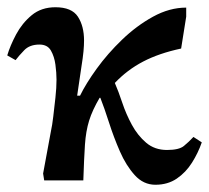

<svg xmlns="http://www.w3.org/2000/svg" viewBox="-33 -498 577 530"><path d="M197 0H89L86 -19L108 -138Q111 -151 114 -176Q117 -201 120 -228.5Q123 -256 123 -278Q123 -297 120 -319.5Q117 -342 107.5 -358.5Q98 -375 76 -375Q49 -375 34 -359.5Q19 -344 10 -332L-13 -345Q-5 -372 11.5 -403Q28 -434 54.5 -456Q81 -478 120 -478Q165 -478 182 -452Q199 -426 199 -386Q199 -373 197.5 -356.5Q196 -340 191.5 -312Q187 -284 180 -234H188Q204 -267 234 -308.5Q264 -350 304 -388.5Q344 -427 389.5 -452Q435 -477 481 -477V-452L467 -364Q406 -351 362 -328Q318 -305 284 -269Q294 -246 304.5 -214.5Q315 -183 331 -153.5Q347 -124 370.5 -104Q394 -84 428 -84Q461 -84 474.5 -95Q488 -106 501 -120L524 -105Q514 -76 497 -49Q480 -22 455 -5Q430 12 396 12Q363 12 339 -14.5Q315 -41 298 -80Q281 -119 268 -159.5Q255 -200 244 -228H242Q222 -194 213 -165Q204 -136 201.5 -98.5Q199 -61 197 0Z"/></svg>

Font: STIX Two Text SemiBold
Style: Regular
Weight: 600
Designer: Ross Mills, John Hudson & Paul Hanslow, Tiro Typeworks Ltd; with prior portions MicroPress Inc., and Coen Hoffman.
Foundry: Tiro Typeworks Ltd
Version: Version 2.13 b171